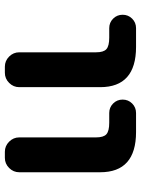

<svg xmlns="http://www.w3.org/2000/svg" viewBox="82 -668 565 769"><g transform="rotate(90 364.5 -283.5)"><path d="M92.8 -438.5Q70.3 -438.5 54.7 -454.1Q39.1 -469.7 39.1 -492.2Q39.1 -514.6 54.7 -530.3Q70.3 -545.9 92.8 -545.9H168Q329.1 -545.9 329.1 -402.3V-78.1Q329.1 -54.7 312 -37.6Q294.9 -20.5 271.5 -20.5H247.1Q223.6 -20.5 206.5 -37.6Q189.5 -54.7 189.5 -78.1V-385.7Q189.5 -416 176.8 -427.2Q164.1 -438.5 130.9 -438.5ZM432.6 -438.5Q410.2 -438.5 394.5 -454.1Q378.9 -469.7 378.9 -492.2Q378.9 -514.6 394.5 -530.3Q410.2 -545.9 432.6 -545.9H508.8Q669.9 -545.9 669.9 -402.3V-78.1Q669.9 -54.7 652.8 -37.6Q635.7 -20.5 612.3 -20.5H587.9Q564.5 -20.5 547.4 -37.6Q530.3 -54.7 530.3 -78.1V-385.7Q530.3 -416 517.6 -427.2Q504.9 -438.5 471.7 -438.5Z"/></g></svg>

Font: Gen Jyuu Gothic Bold
Style: Bold
Weight: 700
Designer: [Source Han Sans]
Ryoko NISHIZUKA  (kana & ideographs); Paul D. Hunt (Latin, Greek & Cyrillic); Wenlong ZHANG  (bopomofo
Version: Version 1.002.20150607